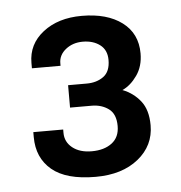

<svg xmlns="http://www.w3.org/2000/svg" viewBox="-38 -838 434 461"><g transform="rotate(-5 179.0 -607.0)"><path d="M175 -413Q104 -413 69.5 -442Q35 -471 35 -521V-533H107V-525Q107 -503 124.5 -489Q142 -475 171 -475Q201 -475 219.5 -489Q238 -503 238 -530Q238 -559 221 -571.5Q204 -584 180 -584H128V-638H173Q197 -638 213.5 -650Q230 -662 230 -690Q230 -714 213.5 -726.5Q197 -739 172 -739Q148 -739 131 -725.5Q114 -712 114 -692V-686H45V-699Q45 -744 81.5 -772.5Q118 -801 175 -801Q236 -801 272 -774Q308 -747 308 -699Q308 -668 292.5 -646Q277 -624 257 -615Q283 -605 300 -583.5Q317 -562 317 -525Q317 -476 278 -444.5Q239 -413 175 -413Z"/></g></svg>

Font: Chivo Medium SemiBold
Style: Regular
Weight: 600
Version: Version 2.002